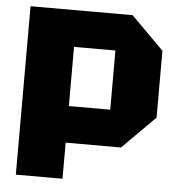

<svg xmlns="http://www.w3.org/2000/svg" viewBox="-51 -748 730 795"><g transform="rotate(5 314.0 -350.0)"><path d="M238 -302H410V-548H238ZM604 -564V-286L468 -150H238V0H44V-700H468Z"/></g></svg>

Font: Tektur ExtraBold
Style: Regular
Weight: 800
Designer: Adam Jagosz
Foundry: Adam Jagosz
Version: Version 1.005;gftools[0.9.30]